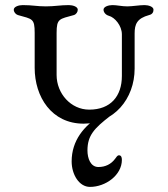

<svg xmlns="http://www.w3.org/2000/svg" viewBox="-20 -473 660 753"><path d="M323 117C323 58 350 30 412 -18H372C310 20 261 78 261 160C261 211 290 260 333 260C394 260 458 214 458 154C458 143 455 136 446 136C441 136 436 143 432 149C416 171 393 182 366 182C335 182 323 148 323 117ZM116 -344V-207C116 -93.4 182 12 308 12C426 12 508 -85 508 -204V-342C508 -377.8 517 -401 565 -414C578 -417 582 -426 582 -435C582 -447 562 -453 547 -453C527 -453 499 -448 479 -448C458 -448 439 -453 421 -453C406 -453 386 -447 386 -435C386 -426 393 -415 407 -411C430 -405 458 -372.7 458 -338V-175C458 -96 414 -43 330 -43C258 -43 202 -106.2 202 -179V-344C202 -401 213 -398 270 -414C279 -417 285 -426 285 -435C285 -447 265 -453 250 -453C216 -453 195 -448 160 -448C124 -448 108 -453 69 -453C54 -453 34 -447 34 -435C34 -426 41 -417 50 -414C107 -398 116 -401 116 -344Z"/></svg>

Font: EB Garamond SC 08
Style: Regular
Weight: 400
Version: Version 0.016